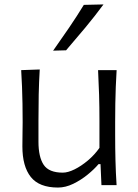

<svg xmlns="http://www.w3.org/2000/svg" viewBox="-20 -832 622 863"><path d="M240.5 11Q274.6 11 309.2 -5.8Q343.8 -22.7 373.7 -47Q403.6 -71.3 422.8 -94.2H431.8L436 0H504Q500.3 -57.6 499 -111.1Q497.6 -164.6 497.6 -228.7V-282.8Q497.6 -327.4 498.3 -366Q499 -404.5 500.4 -441.5Q501.8 -478.4 504.2 -516.8H420.8Q423.8 -459.2 425.4 -405.5Q427 -351.7 427 -289.7V-167.3Q405.2 -136.2 375.3 -110.9Q345.4 -85.7 315.3 -70.8Q285.2 -56 262.2 -56Q200 -56 176.4 -91.1Q152.9 -126.3 152.9 -195V-289.7Q152.9 -351.7 154 -406.9Q155.2 -462.1 158.6 -519.7L75.2 -516.8Q77.6 -478.4 79 -441.5Q80.4 -404.5 81.1 -366Q81.8 -327.4 81.8 -282.8Q81.8 -258.8 81.2 -233.4Q80.6 -208 80.6 -174.2Q80.6 -84 118.5 -36.5Q156.4 11 240.5 11ZM218.8 -604.3 277 -605.9Q321.1 -656.9 363.6 -708Q406.1 -759.2 445.2 -812.1L356.8 -810.1Q325.2 -758.4 290.3 -707.2Q255.5 -656.1 218.8 -604.3Z"/></svg>

Font: Pinar-VF-FD
Style: Regular
Weight: 300
Designer: Amin Abedi
Version: Version 3.0